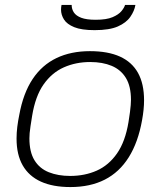

<svg xmlns="http://www.w3.org/2000/svg" viewBox="-20 -745 650 777"><path d="M265 12Q194 12 145.5 -10Q97 -32 72 -75.5Q47 -119 47 -184Q47 -208 50 -232Q53 -256 58 -280Q74 -368 112 -425Q150 -482 208.5 -510Q267 -538 344 -538Q417 -538 465.5 -516Q514 -494 538.5 -450Q563 -406 563 -339Q563 -321 561 -301Q559 -281 555 -259Q539 -169 501 -108.5Q463 -48 404 -18Q345 12 265 12ZM264 -33Q323 -33 371.5 -54.5Q420 -76 453.5 -124Q487 -172 500 -251Q504 -275 506 -291.5Q508 -308 509 -319.5Q510 -331 510 -341Q510 -396 489.5 -429.5Q469 -463 432 -478.5Q395 -494 345 -494Q287 -494 238.5 -472.5Q190 -451 156.5 -403.5Q123 -356 110 -276Q106 -251 103.5 -234.5Q101 -218 100 -206.5Q99 -195 99 -185Q99 -130 119.5 -96.5Q140 -63 177.5 -48Q215 -33 264 -33ZM363 -623Q310 -623 280.5 -635Q251 -647 239 -666Q227 -685 227 -706Q227 -711 227.5 -715.5Q228 -720 229 -725H270Q270 -708 279 -694.5Q288 -681 309 -673Q330 -665 367 -665Q411 -665 435.5 -675.5Q460 -686 471.5 -700Q483 -714 486 -725H528Q524 -701 507.5 -677Q491 -653 457 -638Q423 -623 363 -623Z"/></svg>

Font: Archivo SemiExpanded Thin
Style: Italic
Weight: 250
Width: 6
Italic angle: -10°
Designer: Hector Gatti
Foundry: Omnibus-Type
Version: Version 2.001